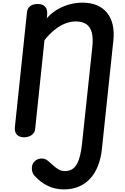

<svg xmlns="http://www.w3.org/2000/svg" viewBox="-20 -1034 938 1446"><path d="M460.5 392.5Q396.5 392.5 341 366.2Q285.5 340 238.5 288Q221.5 268.5 220 238.5Q218.5 208.5 234 188.5Q254 163 287 160Q320 157 345 180.5Q371.5 204.5 391.2 221Q411 237.5 429.2 246Q447.5 254.5 469 254.5Q499 254.5 521.5 241.5Q544 228.5 559.5 200.5Q573.5 175.5 582.8 138.5Q592 101.5 597.5 50.5L675 -677.5Q682.5 -744.5 671.8 -787.5Q661 -830.5 630.8 -851.5Q600.5 -872.5 550 -872.5Q511 -872.5 470.8 -856.8Q430.5 -841 389.8 -808.2Q349 -775.5 308.5 -723.5V-862.5Q336.5 -908.5 382 -942.5Q427.5 -976.5 484 -995.2Q540.5 -1014 601 -1014Q724.5 -1014 786.2 -937.5Q848 -861 833.5 -726.5L747.5 88Q740 157.5 719 211.8Q698 266 665 304.5Q628.5 347.5 576.8 370Q525 392.5 460.5 392.5ZM161.5 0Q125.5 0 107 -20.2Q88.5 -40.5 92 -75.5L183 -940.5Q186 -971.5 207 -987.8Q228 -1004 263.5 -1004Q302.5 -1004 320.8 -983Q339 -962 335 -922L244.5 -60Q242 -34 218.2 -17Q194.5 0 161.5 0Z"/></svg>

Font: Edu NSW ACT Cursive
Style: Regular
Weight: 400
Designer: Tina and Corey Anderson, Eben Sorkin, Mirko Velimirovic
Foundry: Sorkin Type Co.
Version: Version 2.000